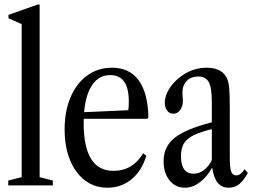

<svg xmlns="http://www.w3.org/2000/svg" viewBox="-20 -842 1148 872"><path d="M17.5 0V-22L78.5 -37.5V-732.5L18.5 -759V-774.5L151.5 -821.5H160V-37.5L220 -22V0Z M467.5 10.5Q409.5 10.5 365.8 -22.8Q322 -56 297.8 -115.8Q273.5 -175.5 273.5 -254Q273.5 -337.5 300.5 -400.5Q327.5 -463.5 376 -499Q424.5 -534.5 488.5 -534.5Q568 -534.5 610 -477Q652 -419.5 654 -308.5L648.5 -302.5H360.5Q360 -293 360 -283.5Q360 -66 495 -66Q583 -66 630 -146L644.5 -134.5Q623.5 -65.5 577 -27.5Q530.5 10.5 467.5 10.5ZM480.5 -501Q430 -501 399.5 -457.2Q369 -413.5 362 -332.5L562.5 -341.5Q565 -354 565 -381Q565 -501 480.5 -501Z M819 10.5Q776.5 10.5 749.8 -23Q723 -56.5 723 -110Q723 -176 773 -216Q823 -256 942 -286.5V-380Q942 -443.5 928.2 -469Q914.5 -494.5 880.5 -494.5Q847.5 -494.5 828 -474.5Q808.5 -454.5 808.5 -420.5Q808.5 -411 809.5 -401.8Q810.5 -392.5 810.5 -384Q810.5 -358.5 798.2 -342Q786 -325.5 767 -325.5Q750 -325.5 739.2 -339.5Q728.5 -353.5 728.5 -376Q728.5 -408.5 751.2 -442.8Q774 -477 811 -501.5Q861 -534.5 918.5 -534.5Q991 -534.5 1012.5 -482.5Q1019 -465.5 1021.2 -439.5Q1023.5 -413.5 1023.5 -352.5V-129Q1023.5 -80.5 1029.8 -63Q1036 -45.5 1053 -45.5Q1073 -45.5 1091 -73.5L1105.5 -56.5Q1086 -21 1065.8 -5.2Q1045.5 10.5 1018.5 10.5Q956.5 10.5 944.5 -78.5H942Q919 -37.5 886.8 -13.5Q854.5 10.5 819 10.5ZM859 -53Q884 -53 905.8 -69.2Q927.5 -85.5 942 -114.5V-255.5Q888.5 -242.5 857.8 -227Q827 -211.5 814.5 -189.2Q802 -167 802 -133.5Q802 -53 859 -53Z"/></svg>

Font: Libre Caslon Condensed
Style: Regular
Weight: 400
Designer: Pablo Impallari, Rodrigo Fuenzalida, Katja Schimmel, Ertekin Erdin
Foundry: Pablo Impallari, Rodrigo Fuenzalida
Version: Version 2.000; ttfautohint (v1.8.4.7-5d5b);gftools[0.9.33]